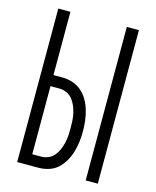

<svg xmlns="http://www.w3.org/2000/svg" viewBox="-111 -812 722 888"><g transform="rotate(15 250.0 -367.5)"><path d="M385 0V-735H443V0ZM57 0V-735H115V-432H158Q183 -432 207.5 -424Q232 -416 250.5 -399.5Q269 -383 281.5 -361Q294 -339 301 -315Q308 -291 311 -266Q314 -241 314 -216Q314 -191 311 -166Q308 -141 301 -117Q294 -93 281.5 -71Q269 -49 250.5 -32Q232 -15 207.5 -7.5Q183 0 158 0ZM115 -53H158Q176 -53 192.5 -60.5Q209 -68 220 -81.5Q231 -95 238 -111.5Q245 -128 249 -145.5Q253 -163 254 -180.5Q255 -198 255 -216Q255 -234 254 -251.5Q253 -269 249 -286.5Q245 -304 238 -320.5Q231 -337 220 -350.5Q209 -364 192.5 -371.5Q176 -379 158 -379H115Z"/></g></svg>

Font: Iosevka Term Curly Light
Style: Regular
Weight: 300
Designer: Belleve Invis
Foundry: Belleve Invis
Version: Version 32.3.0